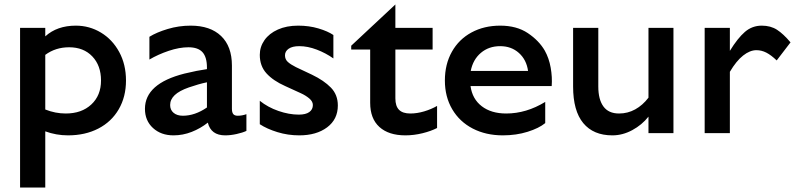

<svg xmlns="http://www.w3.org/2000/svg" viewBox="-20 -597 3572 861"><path d="M183 -8V244H70V-472H183V-434Q236 -482 320 -482Q381 -482 432.5 -451Q484 -420 514.5 -364Q545 -308 545 -236Q545 -163 512.5 -107Q480 -51 421 -20.5Q362 10 285 10Q232 10 183 -8ZM275 -88Q346 -88 389.5 -128.5Q433 -169 433 -236Q433 -303 394 -344Q355 -385 290 -385Q229 -385 183 -351V-106Q228 -88 275 -88Z M912 -47Q879 -21 839.5 -5.5Q800 10 758 10Q702 10 666 -23Q630 -56 630 -109Q630 -222 807 -267Q865 -281 908 -287V-294Q908 -341 888 -363Q868 -385 825 -385Q784 -385 736.5 -369Q689 -353 650 -330V-432Q682 -452 732 -467Q782 -482 835 -482Q923 -482 971.5 -435.5Q1020 -389 1020 -303V-109Q1020 -93 1026 -85.5Q1032 -78 1046 -78Q1066 -78 1085 -85V-10Q1068 -2 1041 4Q1014 10 990 10Q926 10 912 -47ZM800 -78Q854 -78 908 -115V-228Q870 -220 827 -205Q784 -190 763.5 -170.5Q743 -151 743 -126Q743 -104 758.5 -91Q774 -78 800 -78Z M1258 -349Q1258 -331 1270.5 -319.5Q1283 -308 1307 -296L1379 -262Q1433 -236 1464 -204Q1495 -172 1495 -124Q1495 -62 1447 -26Q1399 10 1322 10Q1271 10 1224 -4.5Q1177 -19 1145 -40V-145Q1181 -116 1228.5 -99.5Q1276 -83 1320 -83Q1351 -83 1367 -94.5Q1383 -106 1383 -126Q1383 -142 1367 -155.5Q1351 -169 1329 -179L1259 -211Q1205 -235 1175 -268Q1145 -301 1145 -351Q1145 -387 1166 -417Q1187 -447 1226 -464.5Q1265 -482 1317 -482Q1366 -482 1408 -469.5Q1450 -457 1475 -440V-335Q1441 -359 1400.5 -374.5Q1360 -390 1322 -390Q1291 -390 1274.5 -378.5Q1258 -367 1258 -349Z M1753 -375V-156Q1753 -121 1769.5 -104.5Q1786 -88 1820 -88Q1850 -88 1882 -97.5Q1914 -107 1940 -122V-23Q1913 -9 1874.5 0.5Q1836 10 1798 10Q1723 10 1681.5 -27.5Q1640 -65 1640 -136V-375H1555V-392L1753 -577V-472H1920V-375Z M2223 -482Q2297 -482 2347 -448.5Q2397 -415 2423 -370Q2442 -336 2449.5 -293.5Q2457 -251 2454 -211H2090Q2098 -153 2140.5 -120.5Q2183 -88 2250 -88Q2340 -88 2425 -140V-45Q2397 -22 2346 -6Q2295 10 2235 10Q2159 10 2100 -20.5Q2041 -51 2008 -107Q1975 -163 1975 -236Q1975 -309 2006.5 -365Q2038 -421 2094.5 -451.5Q2151 -482 2223 -482ZM2348 -279Q2341 -329 2307 -359.5Q2273 -390 2223 -390Q2172 -390 2136.5 -360Q2101 -330 2091 -279Z M2550 -209V-472H2663V-209Q2663 -151 2686 -119.5Q2709 -88 2756 -88Q2795 -88 2828.5 -106.5Q2862 -125 2888 -159V-472H3000V0H2888V-74Q2859 -37 2815.5 -13.5Q2772 10 2726 10Q2641 10 2595.5 -45Q2550 -100 2550 -209Z M3140 0V-472H3253V-369Q3288 -426 3320.5 -454Q3353 -482 3396 -482Q3436 -482 3464.5 -463.5Q3493 -445 3525 -407L3463 -326Q3438 -350 3416.5 -361Q3395 -372 3372 -372Q3343 -372 3312.5 -348Q3282 -324 3253 -275V0Z"/></svg>

Font: Madhuban Medium
Style: Regular
Weight: 500
Designer: jaikishan Patel
Foundry: MagicType
Version: Version 1.000